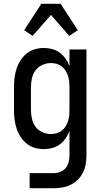

<svg xmlns="http://www.w3.org/2000/svg" viewBox="-20 -782 540 1017"><path d="M137 215V135H264Q282 135 299 128.5Q316 122 327.5 108.5Q339 95 343.5 77Q348 59 348 41V-88Q340 -67 327 -48.5Q314 -30 296.5 -17Q279 -4 257 2Q235 8 213 8Q188 8 164 1Q140 -6 121 -21.5Q102 -37 88.5 -58Q75 -79 67.5 -102.5Q60 -126 57 -150.5Q54 -175 54 -200V-320Q54 -345 57 -369.5Q60 -394 67.5 -417.5Q75 -441 88.5 -462Q102 -483 121 -498.5Q140 -514 164 -521Q188 -528 213 -528Q235 -528 257 -522Q279 -516 296.5 -503Q314 -490 327 -471.5Q340 -453 348 -432V-520H438V41Q438 64 434 87.5Q430 111 419.5 132Q409 153 392.5 169.5Q376 186 355 196.5Q334 207 310.5 211Q287 215 264 215ZM249 -72Q264 -72 279 -76Q294 -80 306.5 -89.5Q319 -99 327 -112Q335 -125 340 -139.5Q345 -154 346.5 -169.5Q348 -185 348 -200V-320Q348 -335 346.5 -350.5Q345 -366 340 -380.5Q335 -395 327 -408Q319 -421 306.5 -430.5Q294 -440 279 -444Q264 -448 249 -448Q226 -448 204 -438Q182 -428 168 -409Q154 -390 149 -366.5Q144 -343 144 -320V-200Q144 -177 149 -153.5Q154 -130 168 -111Q182 -92 204 -82Q226 -72 249 -72ZM153 -592 108 -622 199 -762H301L392 -622L347 -592L250 -703Z"/></svg>

Font: Iosevka SS10 Medium
Style: Regular
Weight: 500
Monospace: yes
Designer: Belleve Invis
Foundry: Belleve Invis
Version: Version 28.0.6; ttfautohint (v1.8.4)